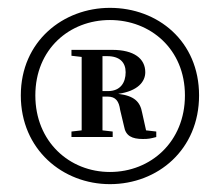

<svg xmlns="http://www.w3.org/2000/svg" viewBox="-20 -817 561 489"><path d="M70 -574C70 -692 157 -766 260 -766C363 -766 451 -692 451 -574C451 -456 364 -379 260 -379C157 -379 70 -456 70 -574ZM33 -574C33 -436 140 -348 260 -348C382 -348 487 -436 487 -574C487 -712 382 -797 260 -797C141 -797 33 -712 33 -574ZM188 -468H267V-482L241 -485V-571H254C275 -571 283 -559 286 -537L296 -495C300 -471 316 -463 344 -463C358 -463 363 -464 378 -468V-482L352 -485L342 -530C337 -558 322 -573 281 -578C331 -585 350 -609 350 -633C350 -668 321 -690 266 -690H162V-675L188 -672V-485L162 -482V-468ZM241 -674H253C285 -674 300 -658 300 -633C300 -607 287 -585 255 -585H241Z"/></svg>

Font: Noto Serif CJK HK
Style: Bold
Weight: 700
Designer: Ryoko NISHIZUKA 西塚涼子 (kana & ideographs); Frank Grießhammer (Latin, Greek & Cyrillic); Wenlong ZHANG 张文龙 (bopomofo); San
Foundry: Adobe
Version: Version 2.001;hotconv 1.1.0;makeotfexe 2.6.0